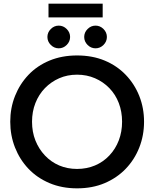

<svg xmlns="http://www.w3.org/2000/svg" viewBox="-20 -1016 843 1049"><path d="M401 13Q318 13 250.5 -15.5Q183 -44 135.5 -94Q88 -144 62 -210Q36 -276 36 -351Q36 -426 62 -491.5Q88 -557 135.5 -607Q183 -657 250.5 -685Q318 -713 401 -713Q485 -713 552 -685Q619 -657 667 -607Q715 -557 741 -491.5Q767 -426 767 -351Q767 -276 741 -210Q715 -144 667 -94Q619 -44 552 -15.5Q485 13 401 13ZM401 -93Q454 -93 499 -112Q544 -131 577.5 -166.5Q611 -202 629 -249Q647 -296 647 -351Q647 -406 629 -453Q611 -500 577.5 -534.5Q544 -569 499 -588.5Q454 -608 401 -608Q348 -608 303.5 -588.5Q259 -569 225.5 -534.5Q192 -500 173.5 -453Q155 -406 155 -351Q155 -295 173.5 -248.5Q192 -202 225.5 -166.5Q259 -131 303.5 -112Q348 -93 401 -93ZM502 -752Q477 -752 458.5 -770.5Q440 -789 440 -814Q440 -839 458.5 -857.5Q477 -876 502 -876Q527 -876 545.5 -857.5Q564 -839 564 -814Q564 -789 545.5 -770.5Q527 -752 502 -752ZM301 -752Q276 -752 257.5 -770.5Q239 -789 239 -814Q239 -839 257.5 -857.5Q276 -876 301 -876Q326 -876 344.5 -857.5Q363 -839 363 -814Q363 -789 344.5 -770.5Q326 -752 301 -752ZM245 -921V-996H541V-921Z"/></svg>

Font: MuseoModerno Thin Medium
Style: Regular
Weight: 500
Version: Version 1.003